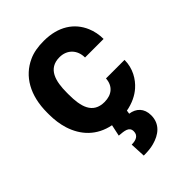

<svg xmlns="http://www.w3.org/2000/svg" viewBox="-222 -639 966 966"><g transform="rotate(-45 261.0 -156.0)"><path d="M28 -257C28 -220 33 -184 43 -152C68 -73 123 -13 214 5L201 66C238 69 270 71 270 104C270 134 246 144 215 144L219 226C247 226 271 224 292 218C344 204 389 172 389 109C389 59 359 31 316 25L319 6C363 -2 400 -20 427 -44C461 -74 491 -122 491 -183H359C356 -133 323 -104 270 -104C186 -104 169 -174 169 -257V-271C169 -353 187 -424 269 -424C323 -424 359 -386 359 -332H491C491 -363 485 -392 474 -418C443 -491 375 -538 271 -538C230 -538 194 -532 164 -518C78 -479 28 -393 28 -271Z"/></g></svg>

Font: Asimov Pro
Style: Bd
Weight: 700
Designer: Google
Version: Version 2.000980; 2014